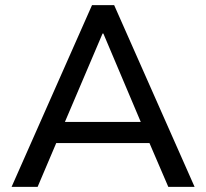

<svg xmlns="http://www.w3.org/2000/svg" viewBox="-20 -725 799 745"><path d="M25 0 337 -705H423L735 0H633L547 -200L593 -170H166L211 -200L126 0ZM378 -595 223 -231 199 -252H560L535 -231L381 -595Z"/></svg>

Font: Nunito Sans 12pt ExtraLight 9pt Medium
Style: Regular
Weight: 500
Version: Version 3.101;gftools[0.9.27]